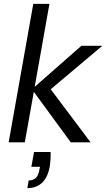

<svg xmlns="http://www.w3.org/2000/svg" viewBox="-20 -740 552 998"><path d="M348 0 146 -276 403 -502H512L209 -247L218 -310L451 0ZM25 0 153 -720H237L109 0ZM122 238 129 198Q154 198 167.5 183.5Q181 169 185 141L188 127H143L157 50H243Q244 70 242.5 89Q241 108 239 124Q228 184 197.5 211Q167 238 122 238Z"/></svg>

Font: DM Sans 16pt
Style: Italic
Weight: 400
Italic angle: -10°
Version: Version 4.004;gftools[0.9.30]